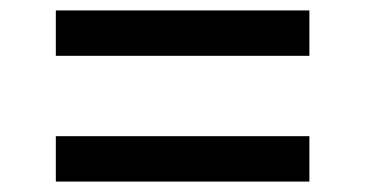

<svg xmlns="http://www.w3.org/2000/svg" viewBox="-20 -545 700 368"><path d="M87 -438V-525H573V-438ZM87 -197V-284H573V-197Z"/></svg>

Font: Mona Sans SemiExpanded Medium
Style: Regular
Weight: 500
Width: 6
Designer: Deni Anggara
Foundry: GitHub
Version: Version 2.000